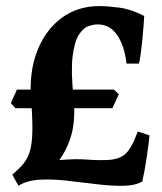

<svg xmlns="http://www.w3.org/2000/svg" viewBox="-20 -590 525 624"><path d="M448.7 -538.1Q448.2 -526.4 446.5 -504.4Q444.8 -482.4 442.4 -457.8Q439.9 -433.1 437 -412.6Q434.1 -392.1 431.2 -383.3H391.1Q384.8 -440.4 361.1 -475.6Q337.4 -510.7 297.4 -510.7Q284.7 -510.7 267.8 -505.1Q251 -499.5 236.6 -477.5Q222.2 -455.6 216.1 -407.5Q210 -359.4 218.8 -274.9Q225.6 -210 214.4 -161.4Q203.1 -112.8 172.9 -69.8Q204.1 -72.3 222.7 -72.5Q241.2 -72.8 254.6 -71.8Q268.1 -70.8 283.4 -70.1Q298.8 -69.3 324.2 -69.8Q366.7 -70.8 387.5 -89.6Q408.2 -108.4 427.7 -162.6L465.8 -149.9Q463.4 -123.5 458.7 -91.8Q454.1 -60.1 449.5 -34.7Q444.8 -9.3 442.4 0Q418 13.7 378.2 13.9Q338.4 14.2 291.3 8.3Q244.1 2.4 196.5 -2.9Q148.9 -8.3 107.9 -5.9Q66.9 -3.4 40 13.7L20 -22.5Q42 -41 56.2 -58.1Q70.3 -75.2 77.4 -99.6Q84.5 -124 85.2 -163.8Q85.9 -203.6 81.1 -267.1Q74.2 -354 100.3 -422.6Q126.5 -491.2 179 -530.8Q231.4 -570.3 303.7 -570.3Q328.1 -570.3 367.2 -565.2Q406.2 -560.1 448.7 -538.1ZM345.2 -238.3H30.3L15.6 -254.4Q17.6 -261.2 24.9 -276.4Q32.2 -291.5 34.7 -298.8H350.1L366.2 -283.7Z"/></svg>

Font: Namdhinggo ExtraBold
Style: Regular
Weight: 800
Designer: Victor Gaultney
Foundry: SIL International
Version: Version 3.001